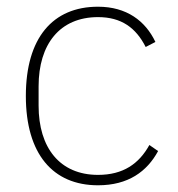

<svg xmlns="http://www.w3.org/2000/svg" viewBox="-20 -540 531 572"><path d="M272 12C362 12 418 -29 451 -90L425 -108C394 -52 347 -19 272 -19C158 -19 95 -100 95 -225V-283C95 -408 158 -489 272 -489C342 -489 385 -457 414 -400L443 -415C413 -478 357 -520 272 -520C137 -520 57 -427 57 -254C57 -82 137 12 272 12Z"/></svg>

Font: IBM Plex Devanagari ExtraLight
Style: Regular
Weight: 200
Designer: Mike Abbink, Paul van der Laan, Pieter van Rosmalen, Erin McLaughlin
Foundry: Bold Monday
Version: Version 1.0